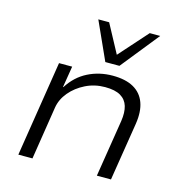

<svg xmlns="http://www.w3.org/2000/svg" viewBox="-111 -857 914 959"><g transform="rotate(15 346.5 -378.0)"><path d="M69 0 147 -494H215L197 -384H199Q237 -444 295.5 -473.5Q354 -503 423 -503Q490 -503 531.5 -479.5Q573 -456 589.5 -411Q606 -366 596 -301L548 0H475L522 -295Q529 -341 519.5 -372.5Q510 -404 481.5 -421Q453 -438 401 -438Q347 -438 300.5 -415Q254 -392 223 -355Q192 -318 185 -274L142 0ZM369 -559 280 -756H336L415 -609L546 -756H600L442 -559Z"/></g></svg>

Font: Nunito Sans 7pt SemiExpanded Light
Style: Italic
Weight: 300
Width: 6
Italic angle: -9°
Designer: Vernon Adams
Foundry: Vernon Adams
Version: Version 3.101;gftools[0.9.27]